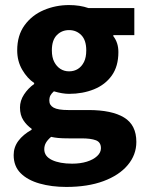

<svg xmlns="http://www.w3.org/2000/svg" viewBox="-20 -528 574 759"><path d="M242 211Q184 211 136.5 197.5Q89 184 61.5 156.5Q34 129 34 85Q34 54 52.5 29Q71 4 105 -15V-19Q86 -32 72.5 -52.5Q59 -73 59 -103Q59 -130 75 -154.5Q91 -179 115 -196V-200Q88 -218 68 -252Q48 -286 48 -329Q48 -388 77 -428Q106 -468 153 -488Q200 -508 253 -508Q274 -508 293.5 -505Q313 -502 330 -496H511V-389H428V-385Q438 -372 443 -356.5Q448 -341 448 -322Q448 -266 422 -229.5Q396 -193 351.5 -175Q307 -157 253 -157Q240 -157 225 -159.5Q210 -162 193 -167Q184 -159 179.5 -151Q175 -143 175 -130Q175 -112 192 -102.5Q209 -93 250 -93H330Q422 -93 470.5 -63.5Q519 -34 519 33Q519 84 485 124.5Q451 165 389 188Q327 211 242 211ZM253 -246Q273 -246 288 -255.5Q303 -265 312 -283Q321 -301 321 -329Q321 -369 301.5 -389Q282 -409 253 -409Q224 -409 204.5 -389Q185 -369 185 -329Q185 -301 194.5 -283Q204 -265 219 -255.5Q234 -246 253 -246ZM265 119Q298 119 323.5 111Q349 103 364 89Q379 75 379 58Q379 34 359 26.5Q339 19 303 19H252Q226 19 210.5 17.5Q195 16 182 13Q168 25 161.5 36.5Q155 48 155 62Q155 90 185.5 104.5Q216 119 265 119Z"/></svg>

Font: Source Sans 3
Style: Bold
Weight: 700
Designer: Paul D. Hunt
Foundry: Adobe
Version: Version 3.052;hotconv 1.1.0;makeotfexe 2.6.0